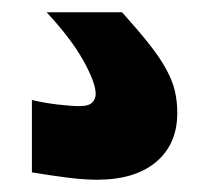

<svg xmlns="http://www.w3.org/2000/svg" viewBox="-20 -73 339 313"><path d="M138 220Q117 220 89.5 216.5Q62 213 32 208V90Q53 95 75 97.5Q97 100 109 100Q125 100 130.5 94Q136 88 136 80Q136 62 116 26Q96 -10 56 -53H179Q205 -24 222.5 -2Q240 20 250.5 39Q261 58 265 75Q269 92 269 111Q269 162 234.5 191Q200 220 138 220Z"/></svg>

Font: Encode Sans Narrow
Style: Black
Weight: 900
Designer: Pablo Impallari, Andres Torresi
Foundry: Pablo Impallari, Andres Torresi
Version: Version 1.000; ttfautohint (v1.00) -l 8 -r 50 -G 200 -x 14 -